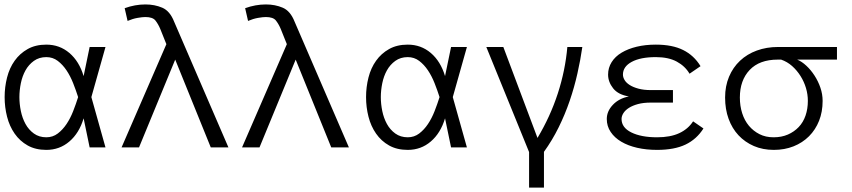

<svg xmlns="http://www.w3.org/2000/svg" viewBox="-20 -668 3861 870"><path d="M67.9 -228Q67.9 -196.8 74.5 -164.8Q81.1 -132.8 95.5 -106.4Q109.9 -80.1 133.5 -63Q157.2 -45.9 189.9 -45.9Q219.2 -45.9 241.7 -63Q264.2 -80.1 281.5 -106Q298.8 -131.8 311.5 -164.3Q324.2 -196.8 334 -228Q324.2 -258.8 311.5 -291Q298.8 -323.2 281.5 -349.1Q264.2 -375 241.7 -392.1Q219.2 -409.2 189.9 -409.2Q157.2 -409.2 133.5 -392.1Q109.9 -375 95.5 -349.1Q81.1 -323.2 74.5 -291Q67.9 -258.8 67.9 -228ZM1 -228Q1 -273.9 12 -316.9Q22.9 -359.9 46.4 -392.8Q69.8 -425.8 105.5 -445.8Q141.1 -465.8 189.9 -465.8Q250 -465.8 294.4 -428Q338.9 -390.1 358.9 -323.2L386.2 -455.1H458L394 -228L458 0H386.2L358.9 -131.8Q338.9 -64.9 294.4 -26.9Q250 11.2 189.9 11.2Q141.1 11.2 105.5 -8.8Q69.8 -28.8 46.4 -62.5Q22.9 -96.2 12 -139.2Q1 -182.1 1 -228Z M935.1 0 773.9 -397.9 609.9 0H530.8L733.9 -467.8L706.1 -537.1Q696.8 -559.1 684.3 -575Q671.9 -590.8 638.7 -590.8Q625 -590.8 603 -586.9Q581.1 -583 558.1 -573.2L544.9 -630.9Q591.8 -647.9 638.7 -647.9Q680.7 -647.9 715.3 -633.1Q750 -618.2 769 -569.8L1015.1 0Z M1481 0 1319.8 -397.9 1155.8 0H1076.7L1279.8 -467.8L1252 -537.1Q1242.7 -559.1 1230.2 -575Q1217.8 -590.8 1184.6 -590.8Q1170.9 -590.8 1148.9 -586.9Q1127 -583 1104 -573.2L1090.8 -630.9Q1137.7 -647.9 1184.6 -647.9Q1226.6 -647.9 1261.2 -633.1Q1295.9 -618.2 1314.9 -569.8L1561 0Z M1705.6 -228Q1705.6 -196.8 1712.2 -164.8Q1718.8 -132.8 1733.2 -106.4Q1747.6 -80.1 1771.2 -63Q1794.9 -45.9 1827.6 -45.9Q1856.9 -45.9 1879.4 -63Q1901.9 -80.1 1919.2 -106Q1936.5 -131.8 1949.2 -164.3Q1961.9 -196.8 1971.7 -228Q1961.9 -258.8 1949.2 -291Q1936.5 -323.2 1919.2 -349.1Q1901.9 -375 1879.4 -392.1Q1856.9 -409.2 1827.6 -409.2Q1794.9 -409.2 1771.2 -392.1Q1747.6 -375 1733.2 -349.1Q1718.8 -323.2 1712.2 -291Q1705.6 -258.8 1705.6 -228ZM1638.7 -228Q1638.7 -273.9 1649.7 -316.9Q1660.6 -359.9 1684.1 -392.8Q1707.5 -425.8 1743.2 -445.8Q1778.8 -465.8 1827.6 -465.8Q1887.7 -465.8 1932.1 -428Q1976.6 -390.1 1996.6 -323.2L2023.9 -455.1H2095.7L2031.7 -228L2095.7 0H2023.9L1996.6 -131.8Q1976.6 -64.9 1932.1 -26.9Q1887.7 11.2 1827.6 11.2Q1778.8 11.2 1743.2 -8.8Q1707.5 -28.8 1684.1 -62.5Q1660.6 -96.2 1649.7 -139.2Q1638.7 -182.1 1638.7 -228Z M2618.7 -455.1Q2610.4 -397 2596.4 -335Q2582.5 -272.9 2561.5 -211.4Q2540.5 -149.9 2511.5 -91.1Q2482.4 -32.2 2444.8 20V182.1H2377.4V21L2183.6 -455.1H2260.7L2415.5 -43Q2473.6 -140.1 2507.6 -244.6Q2541.5 -349.1 2550.8 -455.1Z M2735.4 -330.1Q2735.4 -360.8 2751.5 -386.5Q2767.6 -412.1 2796.6 -429.4Q2825.7 -446.8 2865 -456.3Q2904.3 -465.8 2951.7 -465.8Q3026.4 -465.8 3075.4 -441.4Q3124.5 -417 3154.3 -368.2L3104.5 -334Q3084.5 -368.2 3046.9 -388.7Q3009.3 -409.2 2951.7 -409.2Q2882.3 -409.2 2842.5 -387.7Q2802.7 -366.2 2802.7 -330.1Q2802.7 -317.9 2810.1 -305.4Q2817.4 -293 2833 -283Q2848.6 -272.9 2872.6 -266.4Q2896.5 -259.8 2928.7 -259.8H3029.3V-203.1H2928.7Q2895.5 -203.1 2871.1 -196.5Q2846.7 -189.9 2830.1 -179.4Q2813.5 -168.9 2804.9 -155.5Q2796.4 -142.1 2796.4 -128.9Q2796.4 -89.8 2840.8 -67.9Q2885.3 -45.9 2957.5 -45.9Q3017.6 -45.9 3057.6 -64.5Q3097.7 -83 3120.6 -118.2L3167.5 -85.9Q3136.7 -37.1 3086.2 -12.9Q3035.6 11.2 2957.5 11.2Q2908.7 11.2 2867.2 1.7Q2825.7 -7.8 2795.2 -25.9Q2764.6 -43.9 2747.1 -70.1Q2729.5 -96.2 2729.5 -128.9Q2729.5 -164.1 2757.1 -193.1Q2784.7 -222.2 2829.6 -231Q2781.2 -238.8 2758.3 -267.8Q2735.4 -296.9 2735.4 -330.1Z M3592.3 -397.9Q3613.3 -389.2 3633.8 -370.1Q3654.3 -351.1 3670.9 -325.4Q3687.5 -299.8 3697.5 -270.5Q3707.5 -241.2 3707.5 -210.9Q3707.5 -161.1 3691.4 -120.6Q3675.3 -80.1 3645.8 -50.5Q3616.2 -21 3575.7 -4.9Q3535.2 11.2 3486.3 11.2Q3436.5 11.2 3396 -6.3Q3355.5 -23.9 3326.4 -54.9Q3297.4 -85.9 3281.5 -129.4Q3265.6 -172.9 3265.6 -226.1Q3265.6 -277.8 3283.4 -320.3Q3301.3 -362.8 3333.3 -392.8Q3365.2 -422.9 3409.4 -439Q3453.6 -455.1 3505.4 -455.1H3772.5V-397.9ZM3504.4 -397.9Q3421.4 -397.9 3377 -351.1Q3332.5 -304.2 3332.5 -226.1Q3332.5 -188 3343 -155Q3353.5 -122.1 3373.5 -98.1Q3393.6 -74.2 3421.4 -60.1Q3449.2 -45.9 3485.4 -45.9Q3521.5 -45.9 3550 -58.3Q3578.6 -70.8 3599.1 -92.3Q3619.6 -113.8 3630.1 -144.3Q3640.6 -174.8 3640.6 -210.9Q3640.6 -240.2 3632.1 -269Q3623.5 -297.9 3607.4 -323.5Q3591.3 -349.1 3569.3 -368.7Q3547.4 -388.2 3519.5 -397.9Z"/></svg>

Font: Anonymous Pro
Style: Regular
Weight: 400
Monospace: yes
Designer: Mark Simonson
Version: Version 1.002